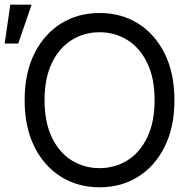

<svg xmlns="http://www.w3.org/2000/svg" viewBox="-26 -793 827 823"><path d="M721.7 -363.8Q721.7 -248.5 680.2 -164.8Q638.7 -81.1 566.2 -35.6Q493.7 9.8 400.9 9.8Q307.6 9.8 235.1 -35.6Q162.6 -81.1 121.1 -164.8Q79.6 -248.5 79.6 -363.8Q79.6 -479 121.1 -562.7Q162.6 -646.5 235.1 -691.9Q307.6 -737.3 400.9 -737.3Q494.1 -737.3 566.4 -691.9Q638.7 -646.5 680.2 -562.7Q721.7 -479 721.7 -363.8ZM636.7 -363.8Q636.7 -458 605.2 -522.9Q573.7 -587.9 520.3 -621.3Q466.8 -654.8 400.9 -654.8Q335 -654.8 281.2 -621.3Q227.5 -587.9 196.3 -522.9Q165 -458 165 -363.8Q165 -269.5 196.3 -204.3Q227.5 -139.2 281 -105.7Q334.5 -72.3 400.9 -72.3Q466.8 -72.3 520.3 -105.7Q573.7 -139.2 605.2 -204.3Q636.7 -269.5 636.7 -363.8ZM-5.9 -606.4 18.1 -772.9H109.4L52.2 -606.4Z"/></svg>

Font: Sahel VF Regular
Style: Regular
Weight: 400
Foundry: Saber Rastikerdar (saber.rastikerdar@gmail.com)
Version: Version 3.4.0